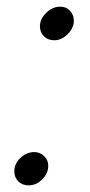

<svg xmlns="http://www.w3.org/2000/svg" viewBox="-20 -547 270 577"><path d="M100 -468Q100 -490 119 -508.5Q138 -527 161 -527Q179 -527 190.5 -514.5Q202 -502 202 -485Q202 -463 183.5 -444.5Q165 -426 143 -426Q124 -426 112 -438Q100 -450 100 -468ZM23 -32Q23 -55 41.5 -72.5Q60 -90 83 -90Q100 -90 112.5 -78Q125 -66 125 -49Q125 -26 107 -8Q89 10 66 10Q47 10 35 -2Q23 -14 23 -32Z"/></svg>

Font: Open Sauce Two Light Italic
Style: Regular
Weight: 300
Italic angle: -10°
Designer: Alfredo Marco Pradil
Foundry: Creative Sauce Fz LLC
Version: Version 1.477